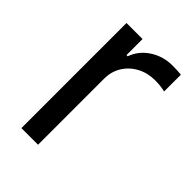

<svg xmlns="http://www.w3.org/2000/svg" viewBox="-168 -612 685 685"><g transform="rotate(45 175.0 -269.5)"><path d="M67.4 -530.3H148.4V-449.2H154.3Q168.9 -490.2 206.5 -514.6Q244.1 -539.1 291 -539.1Q315.4 -539.1 335 -537.1V-452.1Q330.1 -454.1 314.5 -456.1Q298.8 -458 284.2 -458Q247.1 -458 216.8 -441.9Q186.5 -425.8 168.9 -397.5Q151.4 -369.1 151.4 -334V0H67.4Z"/></g></svg>

Font: WEMIX Pretendard Variable
Style: Regular
Weight: 400
Designer: Base glyphs from Inter by Rasmus Andersson; Hangeul glyphs from Noto Sans CJK(Source Han Sans) by Jang Soo-young and Kan
Foundry: Kil Hyung-jin
Version: Version 1.000;Glyphs 3.2 (3208)